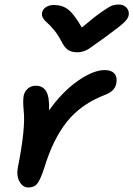

<svg xmlns="http://www.w3.org/2000/svg" viewBox="-20 -849 586 844"><path d="M502 -829.1Q523.4 -829.1 535.9 -815.7Q548.3 -802.2 545.9 -783.2Q544.4 -769 526.6 -751.5Q508.8 -733.9 445.8 -688Q428.7 -676.3 403.3 -657.7Q377.9 -639.2 369.9 -634Q361.8 -628.9 348.4 -624Q335 -619.1 320.8 -619.1Q293.9 -619.1 278.3 -630.1Q262.7 -641.1 249 -668.9Q234.4 -696.8 216.6 -718.3Q198.7 -739.7 187.3 -749Q175.8 -758.3 169.2 -769.5Q162.6 -780.8 165 -793.9Q168 -808.6 182.6 -817.9Q197.3 -827.1 216.8 -827.1Q253.9 -827.1 279.8 -807.1Q305.7 -787.1 339.8 -728Q394.5 -774.4 428 -797.6Q461.4 -820.8 474.1 -825Q486.8 -829.1 502 -829.1ZM105 -24.9Q80.1 -24.9 65.9 -50.5Q51.8 -76.2 58.1 -110.8Q93.3 -287.1 84 -363.8Q80.1 -406.2 84 -428.2Q88.4 -447.8 102.8 -460Q117.2 -472.2 137.2 -472.2Q168.5 -472.2 183.1 -447.5Q197.8 -422.9 195.8 -363.8Q253.9 -445.8 322 -493.4Q390.1 -541 440.9 -541Q469.7 -541 483.2 -525.1Q496.6 -509.3 491.2 -481.9Q484.9 -448.2 441.9 -432.1Q336.4 -391.6 274.7 -314.5Q212.9 -237.3 174.8 -111.8Q157.7 -59.6 144.3 -42.2Q130.9 -24.9 105 -24.9Z"/></svg>

Font: Shantell Sans Irregular Bouncy
Style: Italic
Weight: 500
Italic angle: -11.31°
Designer: Stephen Nixon, Anya Danilova, Shantell Martin
Foundry: Arrow Type
Version: Version 1.006;[9816181b4]